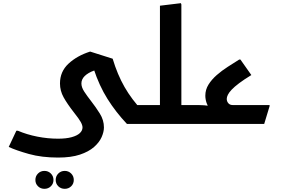

<svg xmlns="http://www.w3.org/2000/svg" viewBox="-20 -781 1779 1210"><path d="M260 409Q236 409 219.5 393Q203 377 203 353Q203 329 219.5 312.5Q236 296 260 296Q284 296 300.5 312.5Q317 329 317 353Q317 377 300.5 393Q284 409 260 409ZM388 409Q364 409 347.5 393Q331 377 331 353Q331 329 347.5 312.5Q364 296 388 296Q412 296 428.5 312.5Q445 329 445 353Q445 377 428.5 393Q412 409 388 409Z M346 212Q243 212 162.5 189.5Q82 167 35 145L83 43H93Q149 67 215 80Q281 93 346 93Q397 93 431.5 83.5Q466 74 483 58Q500 42 500 22Q500 8 489 -12Q478 -32 447 -71Q404 -126 381 -167.5Q358 -209 358 -255Q358 -330 412 -380Q466 -430 548 -456L690 -411Q720 -311 765 -232.5Q810 -154 878 -82L780 0Q710 -74 657.5 -157.5Q605 -241 570 -348L575 -337Q555 -330 539.5 -321Q524 -312 513.5 -301.5Q503 -291 498 -279.5Q493 -268 493 -255Q493 -231 511 -203.5Q529 -176 554 -144Q583 -107 609 -65.5Q635 -24 635 22Q635 50 620.5 83Q606 116 572.5 145.5Q539 175 483.5 193.5Q428 212 346 212ZM780 0V-119H902V0ZM902 0V-119Q914 -119 918 -103Q922 -87 922 -60Q922 -35 918 -17.5Q914 0 902 0Z M1093 0V-119H1209V0ZM1209 0V-119Q1221 -119 1225 -103Q1229 -87 1229 -60Q1229 -35 1225 -17.5Q1221 0 1209 0ZM988 0V-745L1120 -761L1123 -753V-14L1108 0ZM902 0V-119H1086V0ZM902 0Q891 0 886.5 -17.5Q882 -35 882 -61Q882 -87 886.5 -103Q891 -119 902 -119Z M1306 -84Q1274 -133 1274 -178Q1274 -216 1294 -248Q1314 -280 1346 -308Q1378 -336 1415.5 -360Q1453 -384 1488 -406H1495L1564 -308Q1518 -280 1487.5 -257Q1457 -234 1440 -216Q1423 -198 1416 -183.5Q1409 -169 1409 -158Q1409 -142 1419 -130.5Q1429 -119 1446 -119ZM1209 0V-119H1229Q1248 -119 1266.5 -117.5Q1285 -116 1297.5 -114Q1310 -112 1310 -112L1343 -119H1679V-112L1645 0ZM1209 0Q1198 0 1193.5 -17.5Q1189 -35 1189 -61Q1189 -87 1193.5 -103Q1198 -119 1209 -119Z"/></svg>

Font: Fustat ExtraBold
Style: Regular
Weight: 800
Designer: Mohamed Gaber, Khaled Hosny, Laura Garcia Mut
Foundry: Kief Type Foundry, Alif Type Foundry, Hard Type Foundry
Version: Version 1.007